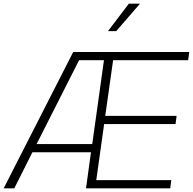

<svg xmlns="http://www.w3.org/2000/svg" viewBox="-35 -1029 1054 1049"><path d="M-15 0H43L142 -197H462L435 0H895L901 -45H491L534 -351H924L930 -396H540L583 -700H993L999 -745H365ZM165 -242 397 -700H533L469 -242ZM555 -859H600L730 -1009H669Z"/></svg>

Font: Mluvka ExtraLight
Style: Italic
Weight: 200
Italic angle: -8°
Designer: Modified by Jiří Krblich, Original typeface by Gumpita Rahayu
Foundry: Gumpita Rahayu & Jiří Krblich
Version: Version 2.000;Glyphs 3.1.1 (3134)